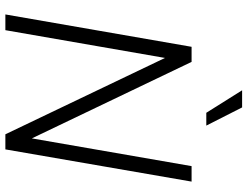

<svg xmlns="http://www.w3.org/2000/svg" viewBox="-126 -818 944 733"><g transform="rotate(90 346.5 -452.0)"><path d="M35.6 0ZM550.8 0H493.2L201.7 -609.4L95.7 0H35.6L159.2 -710.9H216.8L508.8 -101.1L614.7 -710.9H673.8ZM460 -767.1H411.1L325.2 -903.8H390.6Z"/></g></svg>

Font: Roboto Light
Style: Italic
Weight: 300
Italic angle: -12°
Designer: Google
Version: Version 2.134; 2016; ttfautohint (v1.6)